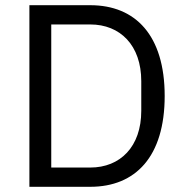

<svg xmlns="http://www.w3.org/2000/svg" viewBox="-20 -718 711 738"><path d="M93 0H327C501 0 613 -116 613 -349C613 -582 501 -698 327 -698H93ZM177 -74V-624H327C442 -624 523 -544 523 -406V-292C523 -154 442 -74 327 -74Z"/></svg>

Font: IBM Plex Arabic
Style: Regular
Weight: 400
Designer: Mike Abbink, Paul van der Laan, Pieter van Rosmalen, Wael Morcos, Khajak Apelian
Foundry: Bold Monday
Version: Version 1.0